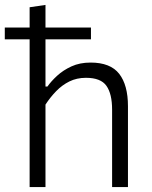

<svg xmlns="http://www.w3.org/2000/svg" viewBox="-28 -761 620 781"><path d="M-8.5 -601V-649Q34 -649 73 -649Q112 -649 145.5 -649H188.5Q222 -649 261 -649Q300 -649 342 -649V-601Q300 -601 261 -601Q222 -601 188.5 -601H145.5Q112 -601 73 -601Q34 -601 -8.5 -601ZM92.5 0Q92.5 -55.5 92.5 -107Q92.5 -158.5 92.5 -219.5V-494Q92.5 -557 92.5 -616.2Q92.5 -675.5 92.5 -731.5L157 -741Q157 -681 157 -620.2Q157 -559.5 157 -494V-409H165Q180 -430.5 204.5 -453Q229 -475.5 262.8 -491Q296.5 -506.5 340.5 -506.5Q421 -506.5 456.8 -460.8Q492.5 -415 492.5 -329Q492.5 -296.5 492.5 -272.5Q492.5 -248.5 492.5 -219.5Q492.5 -161 492.5 -108.2Q492.5 -55.5 492.5 0H428Q428 -55.5 428 -108Q428 -160.5 428 -217V-315Q428 -379 405 -411.8Q382 -444.5 321.5 -444.5Q284.5 -444.5 254.5 -429.8Q224.5 -415 200.5 -390.2Q176.5 -365.5 157 -335.5V-217Q157 -158 157 -106.8Q157 -55.5 157 0Z"/></svg>

Font: Commissioner Thin Light
Style: Regular
Weight: 300
Version: Version 1.000